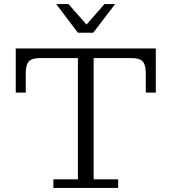

<svg xmlns="http://www.w3.org/2000/svg" viewBox="-20 -919 839 939"><path d="M361 -759 255 -899H315L403 -799L491 -899H543L436 -759ZM241 0V-42H361V-635H176Q136 -635 121 -618.5Q106 -602 106 -560V-466H57V-682H742V-466H693V-560Q693 -602 678 -618.5Q663 -635 623 -635H438V-42H558V0Z"/></svg>

Font: Montagu Slab 16pt Light
Style: Regular
Weight: 300
Designer: Florian Karsten
Foundry: Florian Karsten
Version: Version 1.000; ttfautohint (v1.8.3)